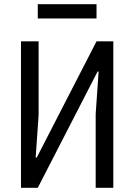

<svg xmlns="http://www.w3.org/2000/svg" viewBox="-20 -895 640 915"><path d="M80 0H160L445 -554H450L436 -352V0H520V-698H440L155 -144H150L164 -346V-698H80ZM160 -807H440V-875H160Z"/></svg>

Font: IBM Plex Mono
Style: Regular
Weight: 400
Monospace: yes
Designer: Mike Abbink, Paul van der Laan, Pieter van Rosmalen
Foundry: Bold Monday
Version: Version 2.004